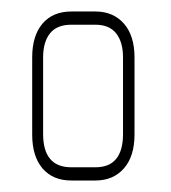

<svg xmlns="http://www.w3.org/2000/svg" viewBox="-20 -314 297 334"><path d="M146 0H104Q72 0 54 -21Q36 -42 36 -80V-214Q36 -252 54 -273Q72 -294 104 -294H146Q177 -294 195.5 -273Q214 -252 214 -214V-80Q214 -42 195.5 -21Q177 0 146 0ZM194 -214Q194 -241 182 -256Q170 -271 146 -271H104Q79 -271 67 -256Q55 -241 55 -214V-81Q55 -23 104 -23H146Q194 -23 194 -81Z"/></svg>

Font: Chathura Light
Style: Regular
Weight: 300
Designer: Appaji Ambarisha Darbha
Foundry: Aditya Fonts
Version: Version 1.001 2016